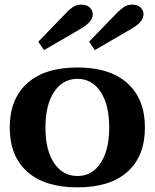

<svg xmlns="http://www.w3.org/2000/svg" viewBox="-20 -798 668 828"><path d="M145 -618 267 -744Q276 -755 292.5 -766.5Q309 -778 330 -778Q354 -778 367 -765.5Q380 -753 380 -737Q380 -720 367.5 -705Q355 -690 330 -675L170 -582ZM364 -618 486 -744Q499 -757 514 -767.5Q529 -778 550 -778Q574 -778 586.5 -765.5Q599 -753 599 -737Q599 -720 586.5 -705Q574 -690 549 -675L389 -582ZM22 -248Q22 -371 97.5 -439Q173 -507 314 -507Q454 -507 529.5 -439Q605 -371 605 -248Q605 -125 530 -57.5Q455 10 314 10Q173 10 97.5 -57.5Q22 -125 22 -248ZM451 -248Q451 -346 414 -402Q377 -458 314 -458Q251 -458 213.5 -402Q176 -346 176 -248Q176 -150 213.5 -94.5Q251 -39 314 -39Q377 -39 414 -95Q451 -151 451 -248Z"/></svg>

Font: Trirong Bold
Style: Regular
Weight: 700
Designer: Katatrad Team
Foundry: CadsonDemak
Version: Version 1.000